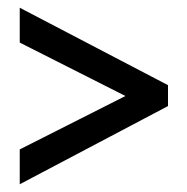

<svg xmlns="http://www.w3.org/2000/svg" viewBox="-20 -604 483 496"><path d="M31 -218V-128L414 -330V-384L31 -584V-494L304 -356Z"/></svg>

Font: Noto Sans Hebrew ExtraCondensed Medium
Style: Regular
Weight: 500
Width: 2
Designer: Monotype Design Team
Foundry: Monotype Imaging Inc.
Version: Version 2.004